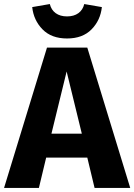

<svg xmlns="http://www.w3.org/2000/svg" viewBox="-31 -928 663 948"><path d="M197 -150 161 0H-11L201 -693H400L612 0H436L400 -150ZM373 -268 298 -575 223 -268ZM128 -893 215 -908Q222 -879 244 -863Q266 -847 300 -847Q334 -847 356 -863Q378 -879 385 -908L472 -893Q465 -828 421 -783Q377 -738 300 -738Q223 -738 179 -783Q135 -828 128 -893Z"/></svg>

Font: Fira Mono
Style: Bold
Weight: 700
Monospace: yes
Designer: Carrois Corporate & Edenspiekermann AG
Foundry: Carrois Corporate GbR & Edenspiekermann AG
Version: Version 3.206